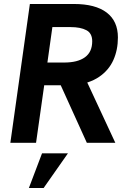

<svg xmlns="http://www.w3.org/2000/svg" viewBox="-20 -717 652 964"><path d="M32 0 130 -697H351Q459 -697 515.5 -654Q572 -611 572 -529Q572 -466 549 -415Q526 -364 477.5 -331Q429 -298 353 -289Q338 -289 321.5 -289Q305 -289 289 -289H202L161 0ZM416 0 279 -302 411 -318 559 0ZM218 -403H302Q370 -403 406.5 -429.5Q443 -456 443 -510Q443 -550 413.5 -565.5Q384 -581 334 -581H243ZM125 227 191 53H321L199 227Z"/></svg>

Font: Hanken Grotesk
Style: Bold Italic
Weight: 700
Italic angle: -8°
Designer: Alfredo Marco Pradil
Foundry: Hanken Design Co.
Version: Version 3.013